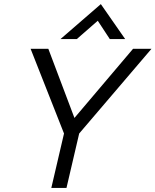

<svg xmlns="http://www.w3.org/2000/svg" viewBox="-20 -932 771 952"><path d="M234.4 0 297.4 -270 131.8 -689.9H219.7L349.1 -347.2L639.6 -689.9H731L372.6 -270L309.6 0ZM279.8 -738.3 480 -911.6 600.6 -738.3H524.4L464.8 -829.1L360.8 -738.3Z"/></svg>

Font: Acari Sans
Style: Italic
Weight: 400
Italic angle: -13°
Designer: Alfredo Marco Pradil and Stefan Peev
Foundry: Hanken Design Co.
Version: Version 1.045;January 11, 2019;FontCreator 11.5.0.2425 64-bi